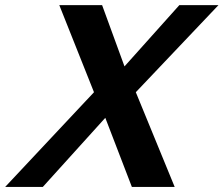

<svg xmlns="http://www.w3.org/2000/svg" viewBox="-80 -742 887 762"><path d="M787.1 -721.7H631.8L414.1 -478.5L325.2 -721.7H155.3L293 -376L-59.6 0H89.8L337.9 -274.4L443.4 0H613.3L459 -376Z"/></svg>

Font: FreeUniversal
Style: BoldItalic
Weight: 700
Italic angle: -11°
Version: Version 1.001